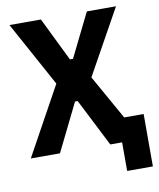

<svg xmlns="http://www.w3.org/2000/svg" viewBox="-92 -770 823 992"><g transform="rotate(-10 319.5 -274.0)"><path d="M494 150V0H432L305 -250H291L168 0H15L212 -358L26 -698H191L303 -469H319L432 -698H585L396 -358L527 -125H629V150Z"/></g></svg>

Font: IBM Plex Sans Condensed
Style: Bold
Weight: 700
Width: 3
Designer: Mike Abbink, Paul van der Laan, Pieter van Rosmalen
Foundry: Bold Monday
Version: Version 3.201